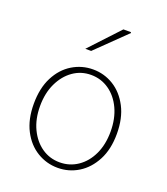

<svg xmlns="http://www.w3.org/2000/svg" viewBox="-135 -815 802 921"><g transform="rotate(20 266.0 -354.0)"><path d="M266 12Q209 12 160.5 -17.5Q112 -47 83 -103Q54 -159 54 -238Q54 -318 83 -374.5Q112 -431 160.5 -460.5Q209 -490 266 -490Q323 -490 371 -460.5Q419 -431 448.5 -374.5Q478 -318 478 -238Q478 -159 448.5 -103Q419 -47 371 -17.5Q323 12 266 12ZM266 -16Q317 -16 358 -44Q399 -72 422.5 -122Q446 -172 446 -238Q446 -304 422.5 -354.5Q399 -405 358 -433.5Q317 -462 266 -462Q215 -462 174.5 -433.5Q134 -405 110 -354.5Q86 -304 86 -238Q86 -172 110 -122Q134 -72 174.5 -44Q215 -16 266 -16ZM196 -570 336 -720H374L376 -716L226 -570Z"/></g></svg>

Font: Mada ExtraLight
Style: Regular
Weight: 250
Designer: Khaled Hosny
Version: Version 1.5